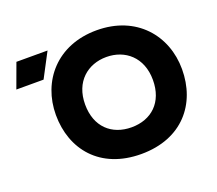

<svg xmlns="http://www.w3.org/2000/svg" viewBox="-125 -920 1251 1107"><g transform="rotate(-20 500.0 -366.5)"><path d="M565 -582C679 -582 773 -506 773 -366C773 -229 687 -151 565 -151C443 -151 357 -229 357 -366C357 -506 451 -582 565 -582ZM14 -583H181L260 -733H69ZM178 -367C178 -155 313 13 565 13C817 13 952 -155 952 -367C952 -574 809 -746 565 -746C321 -746 178 -574 178 -367Z"/></g></svg>

Font: Kreadon Extra Bold
Style: Regular
Weight: 800
Designer: kohakuno
Foundry: StudioGnu
Version: Version 1.000;Glyphs 3.1.2 (3151)